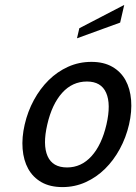

<svg xmlns="http://www.w3.org/2000/svg" viewBox="-20 -752 555 782"><path d="M234.7 10C268 10 299.4 3.3 328.8 -10C358.2 -23.3 384.6 -41.5 407.9 -64.5C431.2 -87.5 451.3 -114.5 468.1 -145.5C484.9 -176.5 497.4 -209.7 505.6 -245C513.7 -280.3 516.5 -313.5 514 -344.5C511.5 -375.5 503.9 -402.5 491.2 -425.5C478.5 -448.5 460.6 -466.7 437.3 -480C414.1 -493.3 385.8 -500 352.4 -500C318.4 -500 286.7 -493.3 257.3 -480C227.9 -466.7 201.5 -448.5 178.2 -425.5C154.9 -402.5 134.9 -375.5 118 -344.5C101.2 -313.5 88.7 -280.3 80.6 -245C72.4 -209.7 69.6 -176.5 72.1 -145.5C74.6 -114.5 82.2 -87.5 94.9 -64.5C107.6 -41.5 125.6 -23.3 148.8 -10C172.1 3.3 200.7 10 234.7 10ZM334 -420C372.6 -420 398.8 -404.7 412.3 -374C425.9 -343.3 426.3 -300.3 413.6 -245C400.8 -189.7 380.5 -146.7 352.8 -116C325 -85.3 291.8 -70 253.2 -70C213.8 -70 187.4 -85.3 173.8 -116C160.2 -146.7 159.8 -189.7 172.6 -245C185.3 -300.3 205.6 -343.3 233.3 -374C261.1 -404.7 294.6 -420 334 -420ZM293.6 -596 469.4 -660 486 -732 303.1 -637Z"/></svg>

Font: Cabin Condensed
Style: Regular
Weight: 400
Italic angle: -13°
Designer: Pablo Impallari
Foundry: Pablo Impallari. www.impallari.com Igino Marini. www.ikern.com
Version: Version 1.006